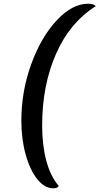

<svg xmlns="http://www.w3.org/2000/svg" viewBox="-20 -817 536 1034"><path d="M95 -167Q95 -325 148 -471Q201 -617 285 -707Q369 -797 455 -797Q483 -797 496 -784Q356 -696 281.5 -526.5Q207 -357 207 -141Q207 -37 229 47Q251 131 296 184Q291 197 267 197Q220 197 180.5 147.5Q141 98 118 14.5Q95 -69 95 -167Z"/></svg>

Font: Sansita SW
Style: Italic
Weight: 400
Italic angle: -11°
Designer: Pablo Cosgaya
Foundry: Omnibus-Type
Version: Version 1.000